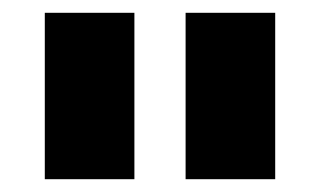

<svg xmlns="http://www.w3.org/2000/svg" viewBox="-20 -720 500 300"><path d="M50 -440V-700H190V-440ZM270 -440V-700H410V-440Z"/></svg>

Font: Golos Text VF
Style: Regular
Weight: 400
Designer: A.Korolkova, Vitaly Kuzmin
Foundry: ParaType Ltd
Version: Version 2.003